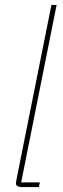

<svg xmlns="http://www.w3.org/2000/svg" viewBox="-20 -760 254 780"><path d="M68 0Q58 0 51.5 -3.5Q45 -7 45 -15Q45 -21 47 -31L189 -740H210L66 -19H142L138 0Z"/></svg>

Font: IBM Plex Sans Cond Thin
Style: Italic
Weight: 100
Width: 3
Italic angle: -11°
Designer: Mike Abbink, Paul van der Laan, Pieter van Rosmalen
Foundry: Bold Monday
Version: Version 1.3